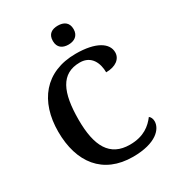

<svg xmlns="http://www.w3.org/2000/svg" viewBox="-219 -1057 1086 1194"><g transform="rotate(-30 324.0 -460.5)"><path d="M383 -795C424 -795 458 -815 458 -863C458 -913 424 -931 383 -931C341 -931 309 -913 309 -863C309 -815 341 -795 383 -795ZM382 10C549 10 608 -61 608 -115C608 -133 601 -148 590 -156C556 -111 504 -65 403 -65C259 -65 203 -170 203 -358C203 -554 251 -664 387 -664C471 -664 499 -593 499 -529C568 -529 610 -562 610 -609C610 -674 538 -724 392 -724C171 -724 56 -574 56 -358C56 -137 167 10 382 10Z"/></g></svg>

Font: Noto Serif Georgian SemiBold
Style: Regular
Weight: 600
Designer: Monotype Design Team, Akaki Razmadze
Foundry: Google LLC
Version: Version 2.003